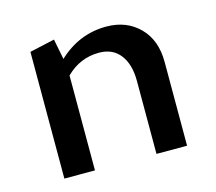

<svg xmlns="http://www.w3.org/2000/svg" viewBox="-71 -514 675 600"><g transform="rotate(-15 266.5 -214.0)"><path d="M317 -425Q382 -425 423.5 -383.5Q465 -342 465 -271V0H366V-236Q366 -290 342 -321Q318 -352 274 -352Q212 -352 167 -307V0H68V-410L149 -428L162 -362Q229 -425 317 -425Z"/></g></svg>

Font: EauTestText Semibold
Style: Regular
Weight: 600
Designer: Christian Thalmann (Catharsis Fonts)
Version: Version 0.001;PS 000.001;hotconv 1.0.88;makeotf.lib2.5.64775